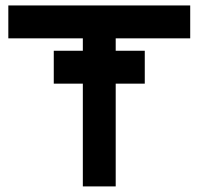

<svg xmlns="http://www.w3.org/2000/svg" viewBox="-20 -667 710 687"><path d="M660.6 -529.8H394V-485.4H498V-367.7H394V0H276.4V-367.7H172.4V-485.4H276.4V-529.8H9.8V-647.5H660.6Z"/></svg>

Font: Sangha Kali
Style: Regular
Weight: 400
Designer: Seslavinskaya Anna
Foundry: Popkern
Version: Version 2.000;PS 002.000;hotconv 1.0.88;makeotf.lib2.5.64775